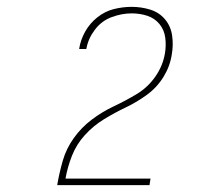

<svg xmlns="http://www.w3.org/2000/svg" viewBox="-20 -838 616 560"><path d="M147 -298H416L419 -317H171Q177 -351 190 -384Q203 -417 227.5 -444Q252 -471 283 -490Q314 -509 346.5 -524.5Q379 -540 408.5 -561.5Q438 -583 457 -614Q476 -645 481 -679Q486 -707 482 -734.5Q478 -762 461 -782Q444 -802 418 -810Q392 -818 364 -818Q338 -818 312 -811.5Q286 -805 264 -787.5Q242 -770 228.5 -746Q215 -722 211 -696V-695H231L232 -696Q237 -725 256.5 -751Q276 -777 305.5 -788Q335 -799 364 -799Q388 -799 409.5 -792Q431 -785 445 -768Q459 -751 462 -728Q465 -705 461 -682Q455 -646 433 -614.5Q411 -583 378.5 -563.5Q346 -544 312 -528Q278 -512 247.5 -489Q217 -466 195 -435Q173 -404 163 -369Q153 -334 147 -299Z"/></svg>

Font: Iosevka Sparkle Thin Oblique
Style: Regular
Weight: 100
Italic angle: -9°
Designer: Belleve Invis
Foundry: Belleve Invis
Version: Version 4.5.0; ttfautohint (v1.8.3)